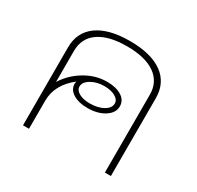

<svg xmlns="http://www.w3.org/2000/svg" viewBox="-127 -712 882 859"><g transform="rotate(30 314.0 -283.0)"><path d="M541 -402V0H510V-402Q510 -468 459 -503.5Q408 -539 314 -539Q220 -539 169 -503.5Q118 -468 118 -402V-242Q151 -294 204.5 -325.5Q258 -357 316 -357Q363 -357 391.5 -339Q420 -321 420 -290Q420 -256 385 -233.5Q350 -211 298 -211Q252 -211 223.5 -228.5Q195 -246 194 -275Q194 -281 196 -289Q118 -228 118 -145V0H87V-402Q87 -481 146 -523.5Q205 -566 314 -566Q423 -566 482 -523.5Q541 -481 541 -402ZM219 -277Q219 -258 240.5 -246Q262 -234 296 -234Q338 -234 366 -250Q394 -266 394 -290Q394 -309 372 -321.5Q350 -334 315 -334Q276 -334 247.5 -317Q219 -300 219 -277Z"/></g></svg>

Font: KoHo ExtraLight
Style: Regular
Weight: 275
Version: Version 1.000; ttfautohint (v1.6)